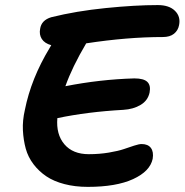

<svg xmlns="http://www.w3.org/2000/svg" viewBox="-20 -730 728 757"><path d="M326.2 6.8Q275.9 6.8 233.9 -4.2Q191.9 -15.1 162.6 -34.9Q133.3 -54.7 112.1 -82.5Q90.8 -110.4 81.5 -144Q72.3 -177.7 70.3 -216.3Q68.4 -254.9 78.1 -296.9Q102.5 -419.9 175.8 -541Q178.2 -545.9 182.1 -551.8Q155.8 -559.1 144.8 -576.4Q133.8 -593.8 138.2 -616.2Q143.1 -650.4 182.1 -662.1Q280.3 -686.5 396.5 -698.2Q512.7 -710 602.1 -710Q647 -710 669.9 -687.3Q692.9 -664.6 686 -630.9Q682.1 -609.9 666 -596.9Q649.9 -584 622.1 -584Q482.4 -584 319.8 -559.1Q264.6 -465.8 237.8 -390.1Q374 -417 509.8 -420.9Q546.9 -420.9 561 -407Q575.2 -393.1 569.8 -365.2Q563 -333.5 534.4 -316.4Q505.9 -299.3 465.8 -296.9Q324.7 -289.1 206.1 -264.2Q200.7 -200.2 233.9 -161.1Q267.1 -122.1 330.1 -122.1Q371.6 -122.1 409.2 -128.4Q446.8 -134.8 468 -142.1Q489.3 -149.4 508.8 -155.8Q528.3 -162.1 538.1 -162.1Q563.5 -162.1 575 -146.7Q586.4 -131.3 582 -104Q571.8 -54.7 504.9 -23.9Q438 6.8 326.2 6.8Z"/></svg>

Font: Shantell Sans Normal
Style: Italic
Weight: 600
Italic angle: -11.31°
Designer: Stephen Nixon, Anya Danilova, Shantell Martin
Foundry: Arrow Type
Version: Version 1.006;[559af2be0]